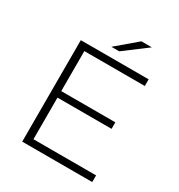

<svg xmlns="http://www.w3.org/2000/svg" viewBox="-201 -1011 1072 1147"><g transform="rotate(30 334.5 -437.5)"><path d="M167 -378H546V-333H167ZM173 -46H605V0H122V-700H590V-654H173ZM300 -757 439 -875H511L354 -757Z"/></g></svg>

Font: MOST Montserrat Light
Style: Regular
Weight: 300
Designer: Julieta Ulanovsky
Foundry: Julieta Ulanovsky
Version: Version 8.000;March 11, 2024;FontCreator 15.0.0.2926 64-bit